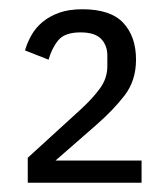

<svg xmlns="http://www.w3.org/2000/svg" viewBox="-20 -724 360 415"><path d="M286 -329H40V-383L155 -488Q181 -512 196.5 -533.5Q212 -555 212 -581V-604Q212 -626 198.5 -640Q185 -654 154 -654Q120 -654 106 -637Q92 -620 85 -595L34 -615Q39 -632 48 -648Q57 -664 72 -676.5Q87 -689 108 -696.5Q129 -704 158 -704Q219 -704 246.5 -674.5Q274 -645 274 -595Q274 -550 249.5 -518Q225 -486 187 -453L100 -377H286Z"/></svg>

Font: IBM Plex Sans Cond
Style: Regular
Weight: 400
Width: 3
Designer: Mike Abbink, Paul van der Laan, Pieter van Rosmalen
Foundry: Bold Monday
Version: Version 1.3